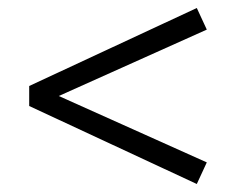

<svg xmlns="http://www.w3.org/2000/svg" viewBox="-20 -470 590 480"><path d="M497 -396 127 -230 497 -64 472 -10 53 -205V-255L472 -450Z"/></svg>

Font: EauTest Medium
Style: Regular
Weight: 500
Designer: Christian Thalmann (Catharsis Fonts)
Version: Version 0.001;PS 000.001;hotconv 1.0.88;makeotf.lib2.5.64775